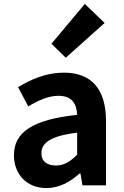

<svg xmlns="http://www.w3.org/2000/svg" viewBox="-20 -944 631 978"><path d="M216 14C281 14 337 -17 385 -60H390L400 0H520V-327C520 -489 447 -574 305 -574C217 -574 137 -540 72 -500L124 -402C176 -433 226 -456 278 -456C347 -456 371 -414 373 -359C148 -335 51 -272 51 -153C51 -57 116 14 216 14ZM265 -101C222 -101 191 -120 191 -164C191 -215 236 -252 373 -268V-156C338 -121 307 -101 265 -101ZM315 -650 513 -827 412 -924 242 -721Z"/></svg>

Font: Noto Sans TC
Style: Bold
Weight: 700
Designer: Ryoko NISHIZUKA 西塚涼子 (kana, bopomofo & ideographs); Paul D. Hunt (Latin, Greek & Cyrillic); Sandoll Communications 산돌커뮤니
Foundry: Adobe
Version: Version 2.004;hotconv 1.0.118;makeotfexe 2.5.65603